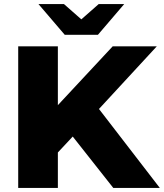

<svg xmlns="http://www.w3.org/2000/svg" viewBox="-20 -929 810 949"><path d="M247 -155 236 -377 537 -700H755L455 -375L345 -260ZM70 0V-700H266V0ZM540 0 312 -289 441 -427 770 0ZM300 -757 170 -909H296L437 -785H327L468 -909H594L464 -757Z"/></svg>

Font: MOST Montserrat ExtraBold
Style: Regular
Weight: 800
Designer: Julieta Ulanovsky
Foundry: Julieta Ulanovsky
Version: Version 8.000;March 11, 2024;FontCreator 15.0.0.2926 64-bit